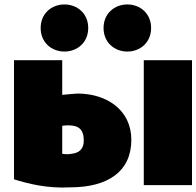

<svg xmlns="http://www.w3.org/2000/svg" viewBox="-20 -818 884 864"><path d="M43 -11C104 8 193 31 296 25C464 25 571 -45 571 -189C571 -323 460 -397 329 -397C306 -395 283 -394 260 -391V-547H43ZM844 15V-547H627V15ZM163 -692C163 -626 213 -586 270 -586C327 -586 377 -626 377 -692C377 -758 327 -798 270 -798C213 -798 163 -758 163 -692ZM446 -692C446 -626 496 -586 553 -586C610 -586 660 -626 660 -692C660 -758 610 -798 553 -798C496 -798 446 -758 446 -692ZM287 -254C334 -254 357 -236 357 -185C357 -146 334 -129 302 -126C296 -125 291 -124 285 -124C276 -124 267 -125 260 -126V-252C268 -253 277 -254 287 -254Z"/></svg>

Font: Repo ExtraBlack
Style: Regular
Weight: 400
Designer: Stefan Peev
Foundry: Context Ltd
Version: Version 001.502